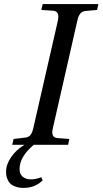

<svg xmlns="http://www.w3.org/2000/svg" viewBox="-20 -712 504 944"><path d="M40 0 46.9 -28.8 102.1 -35.2Q119.6 -36.6 129.2 -47.6Q138.7 -58.6 144 -83L264.2 -608.9Q274.9 -656.2 242.2 -659.2L183.1 -663.1L189.9 -691.9H463.9L457 -663.1L401.9 -658.2Q383.8 -656.7 374.5 -645Q365.2 -633.3 359.9 -608.9L240.2 -83Q234.4 -60.1 239.5 -47.4Q244.6 -34.7 262.2 -33.2L320.8 -28.8L314.9 0H146Q76.2 58.6 76.2 119.1Q76.2 144.5 92 157.2Q107.9 169.9 131.8 169.9Q156.7 169.9 183.1 159.2L189.9 174.8Q151.4 211.9 97.2 211.9Q74.2 211.9 57.1 205.8Q40 199.7 31.2 191.2Q22.5 182.6 17.3 170.7Q12.2 158.7 11 150.4Q9.8 142.1 9.8 132.8Q9.8 96.2 35.2 59.8Q60.5 23.4 100.1 0Z"/></svg>

Font: Linguistics Pro
Style: Italic
Weight: 400
Italic angle: -12°
Designer: Stefan Peev, Context Ltd
Foundry: Stefan Peev, Context Ltd
Version: Version 001.000